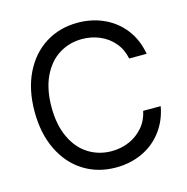

<svg xmlns="http://www.w3.org/2000/svg" viewBox="-107 -819 907 931"><g transform="rotate(-15 346.5 -353.5)"><path d="M363.3 -634.8Q298.8 -634.8 247.1 -602.1Q195.3 -569.3 165.5 -505.9Q135.7 -442.4 135.7 -353.5Q135.7 -264.6 165.5 -201.2Q195.3 -137.7 247.1 -105Q298.8 -72.3 363.3 -72.3Q410.2 -72.3 451.2 -89.8Q492.2 -107.4 521.5 -141.1Q550.8 -174.8 560.5 -221.7H648.4Q635.7 -151.4 595.7 -98.6Q555.7 -45.9 495.6 -18.1Q435.5 9.8 363.3 9.8Q272.5 9.8 201.7 -34.7Q130.9 -79.1 90.8 -161.6Q50.8 -244.1 50.8 -353.5Q50.8 -463.9 90.8 -545.9Q130.9 -627.9 201.7 -672.4Q272.5 -716.8 363.3 -716.8Q434.6 -716.8 495.1 -689Q555.7 -661.1 595.7 -608.9Q635.7 -556.6 648.4 -484.4H560.5Q550.8 -532.2 522 -565.9Q493.2 -599.6 451.7 -617.2Q410.2 -634.8 363.3 -634.8Z"/></g></svg>

Font: Pretendard JP Variable
Style: Regular
Weight: 400
Designer: Base glyphs from Inter by Rasmus Andersson; Hangul glyphs from Noto Sans CJK(Source Han Sans) by Jang Soo-young and Kang
Foundry: Kil Hyung-jin
Version: Version 1.307;Glyphs 3.2 (3192)